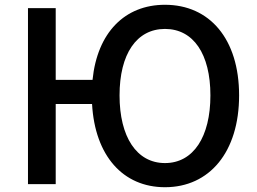

<svg xmlns="http://www.w3.org/2000/svg" viewBox="-20 -770 1076 803"><path d="M670 -88C551 -88 480 -198 480 -371C480 -544 551 -649 670 -649C789 -649 860 -544 860 -371C860 -198 789 -88 670 -88ZM213 -436V-736H97V0H213V-335H365C377 -119 494 13 670 13C856 13 980 -134 980 -371C980 -608 856 -750 670 -750C502 -750 387 -634 367 -436Z"/></svg>

Font: Genne Gothic Medium
Style: Regular
Weight: 500
Designer: Ryoko NISHIZUKA (kana & ideographs); Paul D. Hunt (Latin, Greek & Cyrillic); Wenlong ZHANG (bopomofo); Sandoll Communica
Foundry: Adobe Systems Incorporated
Version: Version 1.004;PS 1.004;hotconv 16.6.51;makeotf.lib2.5.65220